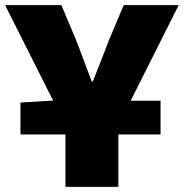

<svg xmlns="http://www.w3.org/2000/svg" viewBox="-31 -731 719 751"><path d="M49 -330 165 -337H177L-11 -711H209L268 -571L328 -412H332L367 -501L394 -571L453 -711H668L480 -337H597V-205H432V0H225V-205H49Z"/></svg>

Font: Nebula Sans Black
Style: Regular
Weight: 900
Designer: Paul D. Hunt for Adobe (as Source Sans)
Foundry: Nebula Entertainment & Broadcasting LLC
Version: Version 1.010